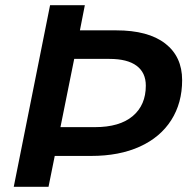

<svg xmlns="http://www.w3.org/2000/svg" viewBox="-20 -720 735 740"><path d="M682 -411Q682 -323 640 -257Q598 -191 519 -155Q440 -119 331 -119H191L167 0H33L173 -700H307L288 -603H428Q551 -603 616.5 -552.5Q682 -502 682 -411ZM542 -390Q542 -440 506.5 -466.5Q471 -493 402 -493H266L213 -230H346Q441 -230 491.5 -272.5Q542 -315 542 -390Z"/></svg>

Font: Gontserrat Medium
Style: Italic
Weight: 500
Italic angle: -11.3°
Designer: Julieta Ulanovsky
Foundry: Julieta Ulanovsky
Version: Version 6.001